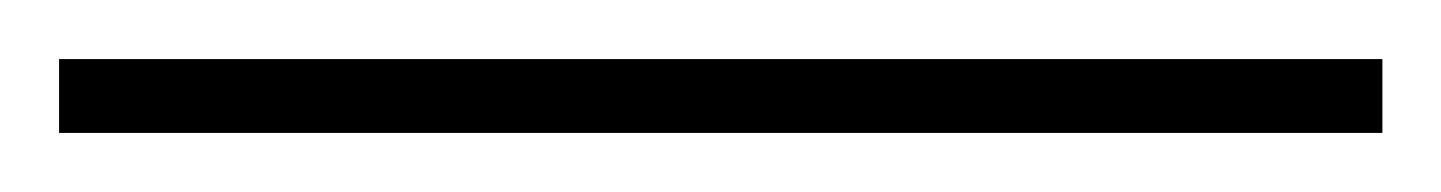

<svg xmlns="http://www.w3.org/2000/svg" viewBox="-22 70 488 65"><path d="M-2 115H446V90H-2Z"/></svg>

Font: Noto Sans Malayalam Thin
Style: Regular
Weight: 100
Designer: Jelle Bosma - Monotype Design Team
Foundry: Monotype Imaging Inc.
Version: Version 2.104